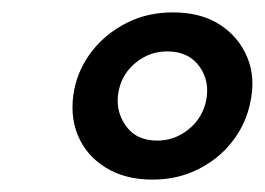

<svg xmlns="http://www.w3.org/2000/svg" viewBox="-20 -683 428 310"><path d="M226 -393Q182 -393 150.5 -412.5Q119 -432 105.5 -465Q92 -498 100 -539Q107 -573 129 -601Q151 -629 184.5 -646Q218 -663 259 -663Q304 -663 334.5 -643.5Q365 -624 379 -591Q393 -558 384 -517Q377 -483 355.5 -455Q334 -427 300.5 -410Q267 -393 226 -393ZM234 -456Q261 -456 283 -473Q305 -490 312 -517Q320 -550 302.5 -575Q285 -600 250 -600Q222 -600 200 -582.5Q178 -565 172 -538Q165 -507 182 -481.5Q199 -456 234 -456Z"/></svg>

Font: Ysabeau SemiBold
Style: Italic
Weight: 600
Italic angle: -12°
Designer: Christian Thalmann (Catharsis Fonts)
Version: Version 2.002